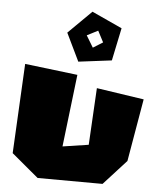

<svg xmlns="http://www.w3.org/2000/svg" viewBox="-51 -775 639 783"><g transform="rotate(5 268.5 -383.0)"><path d="M326 -656 281 -633 310 -585 350 -610ZM201 -637 296 -731 420 -674 392 -540 256 -523ZM41 -495 22 -128 132 -36 398 -35 491 -137 535 -393 341 -422 328 -189 222 -173 257 -469Z"/></g></svg>

Font: Super Mario
Style: Regular
Weight: 400
Version: Version 1.0